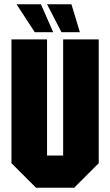

<svg xmlns="http://www.w3.org/2000/svg" viewBox="-20 -886 520 906"><path d="M34 -116V-700H202V-152H278V-700H446V-116L330 0H150ZM317 -866 357 -734H270L202 -866ZM173 -866 231 -734H144L58 -866Z"/></svg>

Font: Tektur Condensed
Style: Bold
Weight: 700
Width: 3
Designer: Adam Jagosz
Foundry: Adam Jagosz
Version: Version 1.005;gftools[0.9.30]